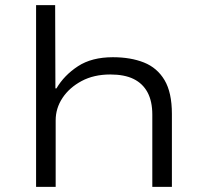

<svg xmlns="http://www.w3.org/2000/svg" viewBox="-20 -725 806 745"><path d="M120 0V-705H194L195 -382H199Q229 -433 282.5 -468Q336 -503 418 -503Q487 -503 538.5 -482.5Q590 -462 618.5 -414Q647 -366 647 -283V0H571V-280Q571 -332 552.5 -366.5Q534 -401 498.5 -418.5Q463 -436 408 -436Q344 -436 296.5 -410.5Q249 -385 222.5 -345Q196 -305 196 -258V0Z"/></svg>

Font: Nunito Sans 7pt Expanded Light
Style: Regular
Weight: 300
Width: 7
Designer: Vernon Adams
Foundry: Vernon Adams
Version: Version 3.101;gftools[0.9.27]